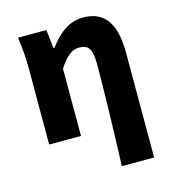

<svg xmlns="http://www.w3.org/2000/svg" viewBox="-104 -594 769 856"><g transform="rotate(-15 281.0 -165.5)"><path d="M353 177H502V-308C502 -432 462 -508 357 -508C288 -508 242 -466 199 -410H195L185 -496H54C63 -442 65 -383 65 -344V0H212V-311C244 -359 270 -383 305 -383C349 -383 364 -361 364 -289C364 -175 359 21 353 177Z"/></g></svg>

Font: Giro Sans Regular
Style: Bold
Weight: 700
Designer: Paul D. Hunt
Foundry: Adobe Systems Incorporated
Version: Version 1.000;PS 1.0;hotconv 1.0.88;makeotf.lib2.5.647800